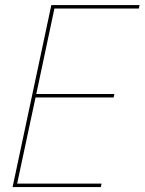

<svg xmlns="http://www.w3.org/2000/svg" viewBox="-20 -758 586 778"><path d="M193.5 -723.5 202 -730.5 125.5 -370 120 -377H443.5L440.5 -363H117L125.5 -370L48 -7L42.5 -14H391.5L388.5 0H31L188 -737.5H545.5L542.5 -723.5Z"/></svg>

Font: Epilogue Thin
Style: Italic
Weight: 250
Italic angle: -12°
Designer: Tyler Finck
Foundry: Etcetera Type Co
Version: Version 2.112